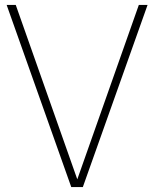

<svg xmlns="http://www.w3.org/2000/svg" viewBox="-20 -760 626 780"><path d="M269.5 0 7 -740H44L294 -31.5L544 -740H579.5L316.5 0Z"/></svg>

Font: Encode Sans SemiCondensed SemiCondensed Thin
Style: Regular
Weight: 100
Width: 4
Designer: Multiple Designers
Foundry: Impallari Type
Version: Version 3.000; ttfautohint (v1.8.3) -l 8 -r 50 -G 200 -x 14 